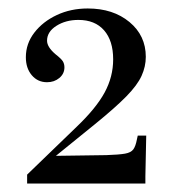

<svg xmlns="http://www.w3.org/2000/svg" viewBox="-20 -789 414 453"><path d="M44 -356V-377L161 -490Q207 -534 227 -571Q247 -608 247 -649Q247 -693 225.5 -717.5Q204 -742 165 -742Q135 -742 113 -728Q91 -714 91 -693Q91 -678 111 -661Q125 -650 128.5 -644Q132 -638 132 -630Q132 -615 120 -605Q108 -595 91 -595Q69 -595 55 -611.5Q41 -628 41 -654Q41 -686 61 -712Q81 -738 114 -753.5Q147 -769 187 -769Q247 -769 285.5 -737Q324 -705 324 -655Q324 -632 314 -610Q304 -588 278 -561.5Q252 -535 204 -496L93 -406L90 -421L231 -423Q261 -424 275 -426.5Q289 -429 294.5 -436.5Q300 -444 303 -460L305 -469H325L323 -373V-356Z"/></svg>

Font: Baskervville
Style: Regular
Weight: 400
Designer: Alexis Faudot, Rémi Forte, Morgane Pierson, Rafael Ribas, Tanguy Vanlaeys, Rosalie Wagner, Thomas Huot-Marchand
Foundry: ANRT
Version: Version 1.100